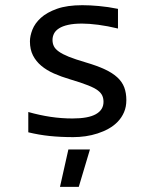

<svg xmlns="http://www.w3.org/2000/svg" viewBox="-20 -519 590 739"><path d="M466.3 -133.8C466.3 -152 463.6 -168.3 458.3 -182.6C452.9 -196.9 444 -209.8 431.6 -221.2C419.3 -232.6 403.2 -242.9 383.3 -252.2C363.4 -261.5 339 -270.3 310.1 -278.8C283.4 -286.6 261.7 -293.9 245.1 -300.5C228.5 -307.2 215.6 -313.9 206.3 -320.6C197 -327.2 190.7 -334.1 187.3 -341.3C183.8 -348.5 182.1 -356.4 182.1 -365.2C182.1 -374 184.1 -382.2 188 -389.9C191.9 -397.5 198.3 -404.2 207.3 -409.9C216.2 -415.6 227.9 -420.1 242.4 -423.3C256.9 -426.6 274.7 -428.2 295.9 -428.2C313.5 -428.2 334.2 -426.7 358.2 -423.6C382.1 -420.5 407.4 -415.7 434.1 -409.2V-484.9C408.7 -490.1 384.3 -493.7 360.8 -495.8C337.4 -498 316.1 -499 296.9 -499C257.8 -499 225.3 -494.4 199.2 -485.1C173.2 -475.8 152.5 -464.2 137.2 -450.2C121.9 -436.2 111.1 -421.1 104.7 -404.8C98.4 -388.5 95.2 -373.5 95.2 -359.9C95.2 -339 99.1 -321 106.9 -305.7C114.7 -290.4 125.5 -277 139.2 -265.6C152.8 -254.2 169 -244.4 187.7 -236.1C206.5 -227.8 226.9 -220.4 249 -213.9C278.6 -205.1 302 -197.3 319.1 -190.4C336.2 -183.6 348.8 -177 356.9 -170.7C365.1 -164.3 370.7 -157.6 373.8 -150.6C376.9 -143.6 378.4 -135.7 378.4 -127C378.4 -106.4 368.7 -90.7 349.1 -79.6C329.6 -68.5 299.5 -63 258.8 -63C230.8 -63 202.6 -65.1 174.3 -69.3C146 -73.6 117.5 -79.8 88.9 -87.9V-9.8C115.6 -3.3 142.8 1.5 170.7 4.4C198.5 7.3 229 8.8 262.2 8.8C277.5 8.8 293.1 7.6 309.1 5.4C325 3.1 340.6 -0.5 355.7 -5.4C370.8 -10.3 385.1 -16.4 398.4 -23.9C411.8 -31.4 423.5 -40.4 433.6 -51C443.7 -61.6 451.7 -73.7 457.5 -87.4C463.4 -101.1 466.3 -116.5 466.3 -133.8ZM326.2 56.2H243.2L210.9 200.2H283.2Z"/></svg>

Font: CodeNewRoman Nerd Font Mono
Style: Regular
Weight: 400
Monospace: yes
Designer: Sam Radian
Foundry: Code New Roman
Version: Version 2.00 November 29, 2014;Nerd Fonts 3.2.1